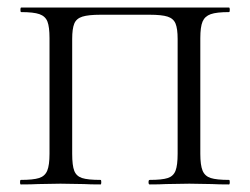

<svg xmlns="http://www.w3.org/2000/svg" viewBox="-20 -488 661 508"><path d="M35 -12Q68 -12 83.5 -17Q99 -22 105 -36.5Q111 -51 111 -81V-387Q111 -417 105.5 -431Q100 -445 84.5 -450.5Q69 -456 36 -456Q34 -456 34 -462Q34 -468 36 -468H586Q588 -468 588 -462Q588 -456 586 -456Q553 -456 537.5 -450.5Q522 -445 516 -431Q510 -417 510 -387V-81Q510 -51 516 -36.5Q522 -22 537.5 -17Q553 -12 586 -12Q588 -12 588 -6Q588 0 586 0Q558 0 541 -1L481 -2L419 -1Q403 0 376 0Q373 0 373 -6Q373 -12 376 -12Q409 -12 424 -17Q439 -22 444.5 -36.5Q450 -51 450 -81V-385Q450 -412 444.5 -425.5Q439 -439 423.5 -444Q408 -449 376 -449H246Q214 -449 198 -444Q182 -439 176.5 -425.5Q171 -412 171 -385V-81Q171 -50 176.5 -36Q182 -22 197 -17Q212 -12 246 -12Q248 -12 248 -6Q248 0 246 0Q218 0 202 -1L140 -2L81 -1Q64 0 35 0Q33 0 33 -6Q33 -12 35 -12Z"/></svg>

Font: Cormorant Unicase
Style: Regular
Weight: 400
Designer: Christian Thalmann (Catharsis Fonts)
Foundry: Catharsis Fonts
Version: Version 4.000